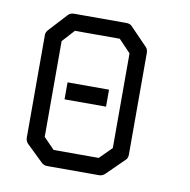

<svg xmlns="http://www.w3.org/2000/svg" viewBox="-67 -663 673 679"><g transform="rotate(10 270.0 -323.5)"><path d="M119 -494V-150L158 -110H320L363 -153V-493L320 -538H159ZM67 -526 124 -588Q132 -597 146 -597H333Q348 -597 355 -588L415 -526Q423 -518 423 -505V-140Q423 -126 414 -119L353 -59Q344 -50 332 -50H146Q133 -50 125 -58L66 -115Q57 -124 57 -137V-506Q57 -516 67 -526ZM165 -354H314V-293H165Z"/></g></svg>

Font: 3270 Nerd Font
Style: Regular
Weight: 400
Monospace: yes
Version: Version 3.0.1;Nerd Fonts 3.3.0